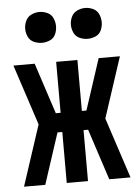

<svg xmlns="http://www.w3.org/2000/svg" viewBox="-54 -795 607 837"><g transform="rotate(-5 250.0 -376.5)"><path d="M17 0H110L183 -223H204V0H297V-223H317L390 0H483L396 -265L483 -530H390L317 -307H297V-530H204V-307H183L110 -530H17L104 -265ZM150 -618Q168 -618 185 -625.5Q202 -633 209.5 -650Q217 -667 217 -685Q217 -703 209.5 -720Q202 -737 185 -745Q168 -753 150 -753Q132 -753 115 -745Q98 -737 90 -720Q82 -703 82 -685Q82 -667 90 -650Q98 -633 115 -625.5Q132 -618 150 -618ZM350 -618Q368 -618 385 -625.5Q402 -633 409.5 -650Q417 -667 417 -685Q417 -703 409.5 -720Q402 -737 385 -745Q368 -753 350 -753Q332 -753 315 -745Q298 -737 290 -720Q282 -703 282 -685Q282 -667 290 -650Q298 -633 315 -625.5Q332 -618 350 -618Z"/></g></svg>

Font: Iosevka SS08 Medium
Style: Regular
Weight: 500
Monospace: yes
Designer: Belleve Invis
Foundry: Belleve Invis
Version: Version 3.4.3; ttfautohint (v1.8.3)